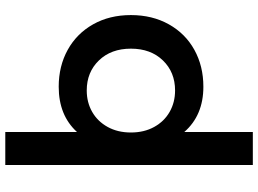

<svg xmlns="http://www.w3.org/2000/svg" viewBox="-145 -637 976 726"><g transform="rotate(-90 343.0 -274.0)"><path d="M649 -267Q649 -186 614 -123.5Q579 -61 517.5 -27Q456 7 378 7Q270 7 207 -65V194H82V-742H207V-471Q270 -540 378 -540Q456 -540 517.5 -506Q579 -472 614 -410Q649 -348 649 -267ZM522 -267Q522 -342 477.5 -388Q433 -434 364 -434Q319 -434 283 -413.5Q247 -393 226 -355Q205 -317 205 -267Q205 -217 226 -179Q247 -141 283 -120.5Q319 -100 364 -100Q433 -100 477.5 -146Q522 -192 522 -267Z"/></g></svg>

Font: CMG Sans SemiBold
Style: Regular
Weight: 600
Designer: Julieta Ulanovsky
Foundry: Julieta Ulanovsky
Version: Version 7.200